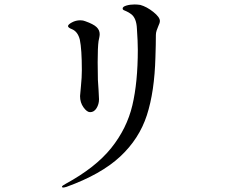

<svg xmlns="http://www.w3.org/2000/svg" viewBox="-20 -792 1040 861"><path d="M258 45Q258 41 275 32Q409 -41 479 -128.5Q549 -216 573.5 -319.5Q598 -423 598 -569Q598 -605 594 -663Q592 -710 569 -728Q557 -737 547.5 -741Q538 -745 534 -747Q530 -749 530 -754Q530 -762 546.5 -767Q563 -772 583 -772Q595 -772 609 -770Q638 -762 667.5 -738.5Q697 -715 697 -698Q697 -689 690 -675Q686 -666 682.5 -655.5Q679 -645 679 -635Q679 -594 677 -536Q673 -381 638.5 -275Q604 -169 518.5 -89.5Q433 -10 278 46Q268 49 263 49Q258 49 258 45ZM339 -361Q339 -367 343 -406Q347 -445 347 -477Q347 -571 338 -614Q329 -650 303 -661Q295 -664 290 -667.5Q285 -671 285 -675Q285 -682 302.5 -691.5Q320 -701 340 -701Q353 -701 362 -697Q399 -684 413 -670.5Q427 -657 427 -639Q427 -632 425 -622.5Q423 -613 422 -608Q418 -580 418 -513L419 -434Q419 -430 422 -388Q424 -358 424 -347Q424 -325 413 -307Q402 -289 384 -289Q370 -289 354.5 -310.5Q339 -332 339 -361Z"/></svg>

Font: Shippori Mincho Medium
Style: Regular
Weight: 500
Designer: FONTDASU
Foundry: FONTDASU / Google Inc. / but / Adobe
Version: Version 3.110; ttfautohint (v1.8.3)